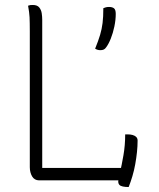

<svg xmlns="http://www.w3.org/2000/svg" viewBox="-20 -726 640 773"><path d="M136 0Q128 0 121 -4Q114 -8 109.5 -15.5Q105 -23 102.5 -32.5Q100 -42 100 -53Q100 -118 100 -185.5Q100 -253 100 -322Q100 -391 100 -460.5Q100 -530 100 -600Q100 -636 99 -656.5Q98 -677 93 -703Q98 -705 102 -705.5Q106 -706 112 -706Q130 -706 138 -696Q146 -686 148 -672.5Q150 -659 150 -646Q150 -571 150 -496.5Q150 -422 150 -348Q150 -274 150 -199.5Q150 -125 150 -50H477Q483 -50 487.5 -46.5Q492 -43 495 -36.5Q498 -30 499 -20.5Q500 -11 500 0ZM484 -185Q486 -185 487.5 -185Q489 -185 491 -185Q493 -185 494 -185Q505 -185 514 -182.5Q523 -180 528.5 -174.5Q534 -169 534 -160Q534 -138 531.5 -114Q529 -90 524.5 -65Q520 -40 513 -16.5Q506 7 498 27Q485 27 475 25Q465 23 460.5 18Q456 13 456 4Q457 -5 463.5 -33Q470 -61 477 -101Q484 -141 484 -185ZM419 -698Q432 -698 439 -692.5Q446 -687 446 -670Q446 -646 440.5 -619.5Q435 -593 426 -570.5Q417 -548 407 -535Q403 -529 397.5 -526.5Q392 -524 384 -524Q378 -524 373 -525.5Q368 -527 363 -530Q376 -562 383 -585.5Q390 -609 393 -633.5Q396 -658 396 -693Q401 -695 406 -696.5Q411 -698 419 -698Z"/></svg>

Font: Recursive Monospace Casual Light
Style: Regular
Weight: 300
Version: Version 1.047